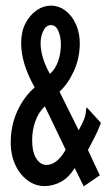

<svg xmlns="http://www.w3.org/2000/svg" viewBox="-20 -650 390 681"><path d="M277 11 245 -54Q223 -19 195 -4.5Q167 10 138 10Q105 10 77.5 -10.5Q50 -31 34 -66Q18 -101 18 -143Q18 -205 41.5 -256Q65 -307 103 -340Q55 -425 55 -497Q55 -538 70.5 -567.5Q86 -597 110 -613.5Q134 -630 160 -630Q189 -630 212.5 -612Q236 -594 249.5 -563.5Q263 -533 263 -497Q263 -444 242 -398Q221 -352 191 -325L259 -188Q273 -213 278.5 -227.5Q284 -242 285 -258Q285 -265 288 -269L338 -214Q326 -183 316 -164Q306 -145 292 -118L334 -28ZM157 -388Q176 -404 186 -432.5Q196 -461 196 -492Q196 -519 187 -540Q178 -561 161 -561Q144 -561 134 -541.5Q124 -522 124 -496Q124 -473 132 -445.5Q140 -418 157 -388ZM145 -65Q182 -65 213 -119L139 -273Q116 -251 105 -219Q94 -187 94 -154Q94 -111 108.5 -88Q123 -65 145 -65Z"/></svg>

Font: Inconsolata ExtraCondensed SemiBold
Style: Regular
Weight: 600
Width: 2
Monospace: yes
Designer: Raph Levien, Cyreal, Brenton Simpson
Foundry: Raph Levien, Cyreal, Google
Version: Version 3.001; ttfautohint (v1.8.2.53-6de2)